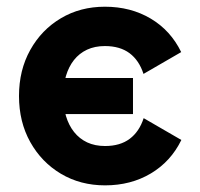

<svg xmlns="http://www.w3.org/2000/svg" viewBox="-20 -540 597 572"><path d="M95.5 -307.6V-200.2H376.2V-307.6ZM168.5 -253.9Q168.5 -286.6 176.5 -313.8Q184.6 -341.1 200.3 -361.1Q216.1 -381.1 239.3 -392Q262.5 -402.8 292.5 -402.8Q337.4 -402.8 366 -381.5Q394.5 -360.1 407.5 -319.8L519.8 -384.8Q488.5 -449.2 429 -484.6Q369.4 -520 292.5 -520Q219.2 -520 161.4 -485.6Q103.5 -451.2 70.1 -391.1Q36.6 -331.1 36.6 -253.9Q36.6 -176.8 70.2 -116.7Q103.8 -56.6 161.7 -22.2Q219.7 12.2 293 12.2Q369.9 12.2 429.4 -23.3Q489 -58.8 520.3 -123L408 -188Q395 -147.9 366.5 -126.5Q337.9 -105 293 -105Q262.9 -105 239.7 -115.8Q216.6 -126.7 200.7 -146.7Q184.8 -166.7 176.6 -194.1Q168.5 -221.4 168.5 -253.9Z"/></svg>

Font: Giphurs
Style: Regular
Weight: 400
Version: Version 2.010